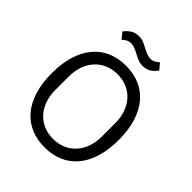

<svg xmlns="http://www.w3.org/2000/svg" viewBox="-246 -1043 1201 1201"><g transform="rotate(45 354.0 -443.0)"><path d="M354 12Q286 12 231.5 -11.5Q177 -35 138.5 -80.5Q100 -126 79 -193.5Q58 -261 58 -349Q58 -437 79 -504Q100 -571 138.5 -617Q177 -663 231.5 -686.5Q286 -710 354 -710Q421 -710 476 -686.5Q531 -663 569.5 -617Q608 -571 629 -504Q650 -437 650 -349Q650 -261 629 -193.5Q608 -126 569.5 -80.5Q531 -35 476 -11.5Q421 12 354 12ZM354 -63Q399 -63 437 -79Q475 -95 502.5 -125Q530 -155 545 -197Q560 -239 560 -291V-407Q560 -459 545 -501Q530 -543 502.5 -573Q475 -603 437 -619Q399 -635 354 -635Q309 -635 271 -619Q233 -603 205.5 -573Q178 -543 163 -501Q148 -459 148 -407V-291Q148 -239 163 -197Q178 -155 205.5 -125Q233 -95 271 -79Q309 -63 354 -63ZM427 -782Q401 -782 382 -791Q363 -800 347 -808Q323 -821 306.5 -826.5Q290 -832 277 -832Q260 -832 247 -825Q234 -818 219 -805L186 -845Q200 -865 223 -881.5Q246 -898 281 -898Q307 -898 326 -889Q345 -880 361 -872Q385 -859 401.5 -853.5Q418 -848 431 -848Q448 -848 461 -855Q474 -862 489 -875L522 -835Q508 -815 485 -798.5Q462 -782 427 -782Z"/></g></svg>

Font: IBM Plex Sans Devanagari
Style: Regular
Weight: 400
Designer: Mike Abbink, Paul van der Laan, Pieter van Rosmalen, Erin McLaughlin
Foundry: Bold Monday
Version: Version 1.1